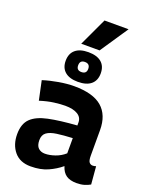

<svg xmlns="http://www.w3.org/2000/svg" viewBox="-182 -1097 934 1199"><g transform="rotate(20 285.0 -497.0)"><path d="M28 -151Q28 -220 64.5 -255.5Q101 -291 175 -306.5Q249 -322 363 -330V-350Q363 -384 333 -402Q303 -420 250 -420Q219 -420 177 -414.5Q135 -409 84 -393L57 -520Q104 -535 159.5 -544.5Q215 -554 261 -554Q387 -554 446.5 -502.5Q506 -451 506 -351V-182Q506 -149 515 -138Q524 -127 538 -127Q543 -127 549 -128Q555 -129 560 -131L570 -13Q553 -3 531 3.5Q509 10 480 10Q437 10 411.5 -7.5Q386 -25 374 -64Q337 -33 289 -11.5Q241 10 175 10Q104 10 66 -35.5Q28 -81 28 -151ZM171 -163Q171 -127 188 -111Q205 -95 232 -95Q263 -95 299 -107.5Q335 -120 363 -145V-246Q302 -243 259 -237Q216 -231 193.5 -214.5Q171 -198 171 -163ZM272 -587Q216 -587 186 -612.5Q156 -638 156 -685Q156 -733 186 -758.5Q216 -784 272 -784Q329 -784 359 -758.5Q389 -733 389 -685Q389 -638 359 -612.5Q329 -587 272 -587ZM272 -652Q306 -652 306 -685Q306 -719 272 -719Q239 -719 239 -685Q239 -652 272 -652ZM211 -818 298 -1004H458L333 -818Z"/></g></svg>

Font: Georama
Style: Bold
Weight: 700
Designer: Jean-Baptiste Levee
Foundry: Production Type
Version: Version 1.000